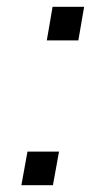

<svg xmlns="http://www.w3.org/2000/svg" viewBox="-20 -546 311 566"><path d="M118 -427 135 -526H228L211 -427ZM43 0 61 -99H154L136 0Z"/></svg>

Font: Archivo SemiExpanded Light
Style: Italic
Weight: 300
Width: 6
Italic angle: -10°
Designer: Hector Gatti
Foundry: Omnibus-Type
Version: Version 2.001